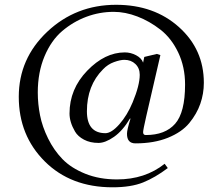

<svg xmlns="http://www.w3.org/2000/svg" viewBox="-20 -631 935 809"><path d="M568.8 -315.9Q568.8 -343.8 550.5 -361.3Q532.2 -378.9 503.9 -378.9Q486.8 -378.9 460.4 -369.4Q434.1 -359.9 414.1 -338.9Q346.2 -271 346.2 -162.1Q346.2 -70.3 423.8 -69.8Q449.7 -69.8 482.9 -107.4Q516.1 -145 539.1 -200.2Q568.8 -272 568.8 -315.9ZM583 -74.2Q583 -62 594.2 -62Q676.3 -62 718 -109.6Q759.8 -157.2 759.8 -274.9Q759.8 -349.1 731 -409.7Q702.1 -470.2 656 -506.1Q609.9 -542 558.8 -561.5Q507.8 -581.1 459 -581.1Q399.9 -581.1 344.5 -560.5Q289.1 -540 242.4 -500.5Q195.8 -460.9 167.5 -393.6Q139.2 -326.2 139.2 -241.2Q139.2 -193.4 148.7 -145.3Q158.2 -97.2 182.6 -47.6Q207 2 243.4 39.6Q279.8 77.1 339.4 101.1Q398.9 125 473.1 125Q591.3 125 673.8 59.1L687 77.1Q633.8 117.2 583 137.7Q532.2 158.2 454.1 158.2Q278.3 158.2 168.7 49.1Q59.1 -60.1 59.1 -223.1Q59.1 -384.3 179.4 -497.6Q299.8 -610.8 469.2 -610.8Q629.4 -610.8 734.1 -516.8Q838.9 -422.9 838.9 -282.2Q838.9 -236.3 824 -193.6Q809.1 -150.9 777.6 -112.5Q746.1 -74.2 687.5 -50.5Q628.9 -26.9 550.8 -26.9Q514.6 -26.9 515.1 -67.9Q515.1 -84 529.8 -130.9L527.8 -131.8Q497.1 -80.1 460.4 -54.4Q423.8 -28.8 395 -28.8Q359.9 -28.8 334 -42.5Q308.1 -56.2 296.1 -76.7Q284.2 -97.2 278.6 -116Q272.9 -134.8 272.9 -152.8Q272.9 -255.9 347.4 -333Q421.9 -410.2 505.9 -410.2Q530.8 -410.2 553.5 -398.2Q576.2 -386.2 583 -367.2L587.9 -391.1L641.1 -403.8L655.8 -398.9L596.2 -141.1Q583 -83 583 -74.2Z"/></svg>

Font: Biolilbert
Style: Regular
Weight: 400
Designer: Philipp H. Poll
Foundry: Philipp H. Poll
Version: Version 1.1.0